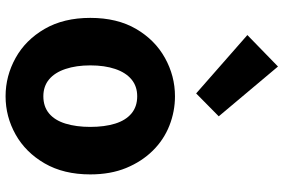

<svg xmlns="http://www.w3.org/2000/svg" viewBox="-180 -798 992 671"><g transform="rotate(90 315.5 -462.0)"><path d="M316 14Q245 14 182 -21Q119 -56 80.5 -122.5Q42 -189 42 -282Q42 -376 80.5 -442Q119 -508 182 -543Q245 -578 316 -578Q369 -578 418.5 -558.5Q468 -539 506 -500.5Q544 -462 566.5 -407.5Q589 -353 589 -282Q589 -189 550.5 -122.5Q512 -56 449.5 -21Q387 14 316 14ZM316 -118Q352 -118 376 -138Q400 -158 411.5 -195.5Q423 -233 423 -282Q423 -332 411.5 -369Q400 -406 376 -426Q352 -446 316 -446Q281 -446 257 -426Q233 -406 220.5 -369Q208 -332 208 -282Q208 -233 220.5 -195.5Q233 -158 257 -138Q281 -118 316 -118ZM306 -652 102 -831 212 -938 386 -731Z"/></g></svg>

Font: Noto Sans JP Thin ExtraBold
Style: Regular
Weight: 800
Version: Version 2.004-H2;hotconv 1.0.118;makeotfexe 2.5.65603